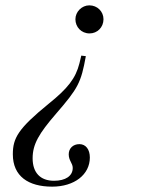

<svg xmlns="http://www.w3.org/2000/svg" viewBox="-20 -493 540 718"><path d="M367 -421C367 -450 344 -473 314 -473C286 -473 262 -449 262 -421C262 -392 284 -368 315 -368C344 -368 367 -391 367 -421ZM284 -285 277 -256C263 -200 233 -162 162 -105C48 -12 28 23 28 84C28 166 86 205 175 205C258 205 316 160 316 96C316 66 301 46 277 46C253 46 237 62 237 84C237 108 252 117 252 135C252 165 225 183 182 183C131 183 102 153 102 99C102 46 126 6 189 -67C272 -163 283 -183 301 -283Z"/></svg>

Font: STIXGeneral
Style: Italic
Weight: 400
Italic angle: -16.33°
Designer: MicroPress Inc., with final additions and corrections provided by Coen Hoffman, Elsevier (retired)
Version: Version 1.1.0